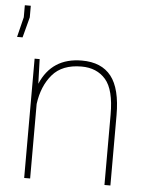

<svg xmlns="http://www.w3.org/2000/svg" viewBox="-55 -803 656 847"><g transform="rotate(5 273.5 -379.5)"><path d="M293 -538.1Q379.9 -538.1 422.9 -483.4Q465.8 -428.7 465.8 -311V0H439.5V-312Q439.5 -421.9 400.4 -466.8Q361.3 -511.7 293.5 -511.7Q208 -511.7 164.6 -460.9Q121.1 -410.2 110.4 -330.1V0H84V-528.3H106.4L109.9 -419.4Q160.2 -538.1 293 -538.1ZM20.5 -759.3H46.9V-708L22.9 -617.2H-1.5L20.5 -706.1Z"/></g></svg>

Font: Roboto-Thin
Style: Regular
Weight: 250
Designer: Google
Version: Version 1.100141; 2013; ttfautohint (v0.94.14-c901) -l 8 -r 